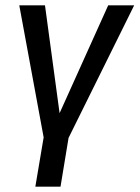

<svg xmlns="http://www.w3.org/2000/svg" viewBox="-20 -517 521 717"><path d="M112 180 143 -4 52 -497H148L203 -91H201L384 -497H481L236 -2L206 180Z"/></svg>

Font: Nunito Sans 7pt Condensed Medium
Style: Italic
Weight: 500
Width: 3
Italic angle: -9°
Designer: Vernon Adams
Foundry: Vernon Adams
Version: Version 3.101;gftools[0.9.27]